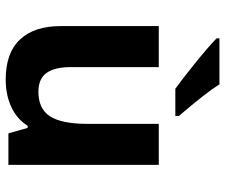

<svg xmlns="http://www.w3.org/2000/svg" viewBox="-80 -726 816 697"><g transform="rotate(90 328.5 -378.0)"><path d="M269 9.8Q172.9 9.8 124 -42Q75.2 -93.8 75.2 -189.9V-545.9H224.1V-227.1Q224.1 -168 245.1 -138.7Q266.1 -109.4 312 -108.9Q374.5 -108.4 402.3 -150.4Q430.2 -192.4 430.2 -289.1V-545.9H579.1V0H464.8L444.8 -69.8H437Q413.1 -31.2 369.1 -10.7Q325.2 9.8 269 9.8ZM119.6 -766.1H286.6Q317.4 -716.8 401.4 -619.1V-606H302.7Q272 -627.9 212.4 -675.8Q152.8 -723.6 119.6 -755.9Z"/></g></svg>

Font: OpenSans-Bold
Style: Bold
Weight: 700
Foundry: Ascender Corporation
Version: Version 1.10